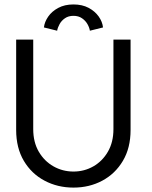

<svg xmlns="http://www.w3.org/2000/svg" viewBox="-20 -840 690 872"><path d="M495.2 -660H573V-249.6Q573 -168.1 538.1 -109.4Q503.2 -50.7 444.5 -19.4Q385.7 12 313.7 12Q241.7 12 182.5 -19.4Q123.2 -50.7 88.3 -109.4Q53.4 -168.1 53.4 -249.6V-660H130.9V-253.7Q130.9 -194.4 156.1 -151.1Q181.4 -107.9 223 -84.4Q264.6 -60.9 313.7 -60.9Q362.6 -60.9 403.9 -84.4Q445.1 -107.9 470.1 -151.1Q495.2 -194.4 495.2 -253.7ZM179.4 -715.4Q182.3 -740.4 198.8 -764.4Q215.4 -788.5 244.5 -804.1Q273.6 -819.8 313.6 -819.8Q353.3 -819.8 382.2 -804.5Q411.1 -789.1 428.1 -765.3Q445 -741.5 447.9 -715.4L388.2 -700.5Q386 -715.2 377 -730.8Q368.1 -746.4 352.2 -757.2Q336.4 -768.1 313.6 -768.1Q290.9 -768.1 275.1 -757.2Q259.4 -746.4 250.8 -730.8Q242.1 -715.2 239.5 -700.5Z"/></svg>

Font: League Spartan Extralight
Style: Regular
Weight: 200
Foundry: The League of Moveable Type
Version: Version 2.300; ttfautohint (v1.8.3)